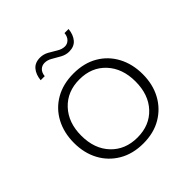

<svg xmlns="http://www.w3.org/2000/svg" viewBox="-154 -672 803 803"><g transform="rotate(-45 248.0 -270.0)"><path d="M248 10Q186 10 140 -17Q94 -44 69 -90.5Q44 -137 44 -197Q44 -257 69 -304Q94 -351 140 -377.5Q186 -404 248 -404Q310 -404 355.5 -377.5Q401 -351 426 -304Q451 -257 451 -197Q451 -137 426 -90.5Q401 -44 355.5 -17Q310 10 248 10ZM248 -25Q320 -25 364 -72Q408 -119 408 -197Q408 -274 364 -321.5Q320 -369 248 -369Q176 -369 131.5 -321.5Q87 -274 87 -197Q87 -119 131.5 -72Q176 -25 248 -25ZM300 -481Q281 -481 262.5 -491Q244 -501 227.5 -511Q211 -521 194 -521Q179 -521 168 -511Q157 -501 155 -481H131Q134 -512 150 -531Q166 -550 196 -550Q216 -550 234 -540Q252 -530 269 -519.5Q286 -509 303 -509Q317 -509 328 -519.5Q339 -530 341 -550H365Q362 -519 346 -500Q330 -481 300 -481Z"/></g></svg>

Font: Rokkitt ExtraLight
Style: Regular
Weight: 250
Version: Version 3.103